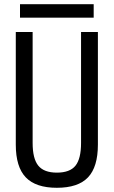

<svg xmlns="http://www.w3.org/2000/svg" viewBox="-20 -882 540 912"><path d="M250 10Q150 10 102.5 -39.5Q55 -89 55 -195V-730H135V-203Q135 -128 162 -95Q189 -62 250 -62Q312 -62 338.5 -95Q365 -128 365 -203V-730H445V-195Q445 -89 398 -39.5Q351 10 250 10ZM75 -798V-862H425V-798Z"/></svg>

Font: M PLUS Code Latin
Style: Regular
Weight: 400
Designer: Coji Morishita
Foundry: UNDERFOREST DESIGN
Version: Version 1.002; ttfautohint (v1.8.3)